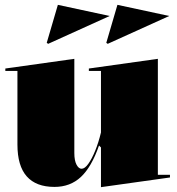

<svg xmlns="http://www.w3.org/2000/svg" viewBox="-20 -758 732 793"><path d="M205 14Q129 14 90.5 -29.5Q52 -73 52 -161V-465H2V-475L287 -515V-126Q287 -95 296 -78Q305 -61 317 -61Q330 -61 344.5 -81Q359 -101 373 -135Q387 -169 397 -211V-465H347V-475L632 -515V-36H682V-25L397 15V-149L389 -157Q358 -68 314 -27Q270 14 205 14ZM425 -577 419 -581 465 -738 679 -692ZM179 -577 173 -581 219 -738 433 -692Z"/></svg>

Font: Kalnia
Style: Bold
Weight: 700
Designer: Frida Medrano
Foundry: Frida Medrano
Version: Version 1.105